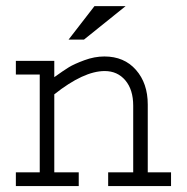

<svg xmlns="http://www.w3.org/2000/svg" viewBox="-20 -624 626 644"><path d="M33.2 -419.9H162.1V-365.2Q193.4 -387.7 210.9 -398.4Q228.5 -409.2 262.7 -421.9Q296.9 -434.6 330.1 -434.6Q396.5 -434.6 436 -389.6Q475.6 -344.7 475.6 -273.4V-45.9H553.7V0H342.8V-45.9H426.8V-269.5Q426.8 -323.2 400.4 -354.5Q374 -385.7 331.1 -385.7Q260.7 -385.7 162.1 -307.6V-45.9H244.1V0H33.2V-45.9H113.3V-374H33.2ZM401.4 -603.5 261.7 -491.2H210L296.9 -603.5Z"/></svg>

Font: Thabit
Style: Regular
Weight: 500
Designer: Regenerated by Nadim Shaikli
Foundry: MAK Alagha
Version: 0.01